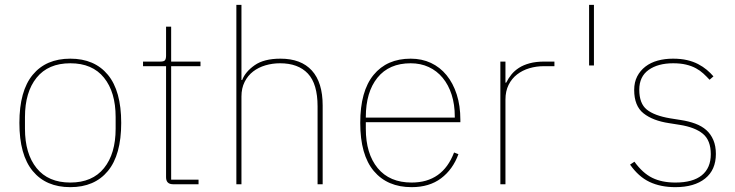

<svg xmlns="http://www.w3.org/2000/svg" viewBox="-20 -760 3032 792"><path d="M270 12Q170 12 115 -54.5Q60 -121 60 -253Q60 -385 115 -451.5Q170 -518 270 -518Q370 -518 425 -451.5Q480 -385 480 -253Q480 -121 425 -54.5Q370 12 270 12ZM270 -7Q361 -7 409 -66.5Q457 -126 457 -229V-277Q457 -380 409 -439.5Q361 -499 270 -499Q179 -499 131 -439.5Q83 -380 83 -277V-229Q83 -126 131 -66.5Q179 -7 270 -7Z M694 0Q665 0 665 -29V-487H570V-506H642Q656 -506 660.5 -511.5Q665 -517 665 -531V-650H686V-506H807V-487H686V-19H799V0Z M955 -740H976V-430H979Q992 -464 1030.5 -491Q1069 -518 1137 -518Q1222 -518 1266.5 -469Q1311 -420 1311 -325V0H1290V-321Q1290 -414 1250 -456.5Q1210 -499 1135 -499Q1104 -499 1075 -490.5Q1046 -482 1024 -465Q1002 -448 989 -422Q976 -396 976 -362V0H955Z M1678 12Q1578 12 1522 -54.5Q1466 -121 1466 -253Q1466 -384 1521 -451Q1576 -518 1674 -518Q1720 -518 1757.5 -500.5Q1795 -483 1822 -450Q1849 -417 1864 -370.5Q1879 -324 1879 -266V-256H1489V-229Q1489 -126 1538 -66.5Q1587 -7 1678 -7Q1806 -7 1853 -131L1871 -124Q1848 -61 1799.5 -24.5Q1751 12 1678 12ZM1674 -499Q1585 -499 1537 -439.5Q1489 -380 1489 -277V-275H1856V-279Q1856 -329 1843 -369.5Q1830 -410 1806 -439Q1782 -468 1748.5 -483.5Q1715 -499 1674 -499Z M2044 0V-506H2065V-419H2068Q2077 -437 2089.5 -452.5Q2102 -468 2120.5 -480Q2139 -492 2165 -499Q2191 -506 2226 -506H2267V-487H2223Q2192 -487 2163.5 -478.5Q2135 -470 2113 -453Q2091 -436 2078 -410Q2065 -384 2065 -349V0Z M2410 -490V-740H2430V-490Z M2766 12Q2705 12 2659.5 -9.5Q2614 -31 2579 -81L2597 -93Q2631 -46 2670.5 -26.5Q2710 -7 2766 -7Q2838 -7 2875 -37Q2912 -67 2912 -124Q2912 -181 2879.5 -208Q2847 -235 2784 -245L2740 -252Q2673 -262 2634.5 -292.5Q2596 -323 2596 -389Q2596 -421 2608.5 -445Q2621 -469 2642.5 -485.5Q2664 -502 2693 -510Q2722 -518 2756 -518Q2789 -518 2814.5 -512Q2840 -506 2860 -495.5Q2880 -485 2895.5 -472Q2911 -459 2923 -445L2907 -431Q2895 -444 2881.5 -456.5Q2868 -469 2850.5 -478.5Q2833 -488 2810 -493.5Q2787 -499 2757 -499Q2694 -499 2655.5 -471.5Q2617 -444 2617 -390Q2617 -333 2648 -308Q2679 -283 2744 -272L2788 -265Q2821 -260 2848 -250Q2875 -240 2893.5 -223.5Q2912 -207 2922.5 -182.5Q2933 -158 2933 -125Q2933 -59 2888.5 -23.5Q2844 12 2766 12Z"/></svg>

Font: IBM Plex Sans Devanagari Thin
Style: Regular
Weight: 100
Designer: Mike Abbink, Paul van der Laan, Pieter van Rosmalen, Erin McLaughlin
Foundry: Bold Monday
Version: Version 1.1